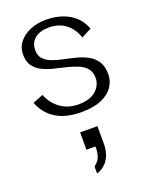

<svg xmlns="http://www.w3.org/2000/svg" viewBox="-159 -592 784 1022"><g transform="rotate(-20 233.0 -81.5)"><path d="M232 -513Q309 -513 364 -480Q419 -447 440 -387L383 -358Q366 -410 327.5 -439.5Q289 -469 234 -469Q181 -469 152.5 -445Q124 -421 124 -380Q124 -348 141.5 -329.5Q159 -311 187.5 -300.5Q216 -290 250.5 -283Q285 -276 319.5 -267Q354 -258 382.5 -242Q411 -226 428.5 -199Q446 -172 446 -127Q446 -91 425 -58.5Q404 -26 359.5 -6Q315 14 244 14Q155 14 99.5 -21Q44 -56 20 -120L79 -143Q99 -91 142 -60.5Q185 -30 244 -30Q292 -30 321 -46Q350 -62 363 -85Q376 -108 376 -129Q376 -165 359 -185.5Q342 -206 313 -218Q284 -230 250 -238Q216 -246 181.5 -254.5Q147 -263 118.5 -277Q90 -291 72.5 -316Q55 -341 55 -382Q55 -420 78.5 -449.5Q102 -479 142 -496Q182 -513 232 -513ZM209 350V310Q236 289 243 266Q250 243 250 219V211H199V113H297V220Q297 240 290 265.5Q283 291 264 314Q245 337 209 350Z"/></g></svg>

Font: Panamera
Style: Regular
Weight: 400
Designer: Bastien Sozeau
Foundry: NBR — Bastien Sozeau
Version: Version 3.002; ttfautohint (v1.8.4.7-5d5b);gftools[0.9.33]